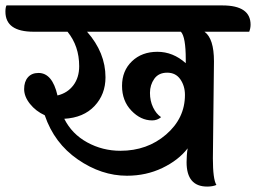

<svg xmlns="http://www.w3.org/2000/svg" viewBox="-70 -682 944 708"><path d="M615 -463Q615 -546 597 -565H251Q319 -488 319 -397Q319 -334 278.5 -291Q238 -248 167 -244Q195 -188 251.5 -157Q308 -126 374 -126Q473 -126 542.5 -186Q612 -246 612 -332Q612 -365 595 -389.5Q578 -414 546.5 -414Q515 -414 499 -391.5Q483 -369 483 -339.5Q483 -310 494.5 -286Q506 -262 524 -250Q510 -238 491 -238Q449 -238 414.5 -274Q380 -310 380 -365.5Q380 -421 416.5 -456Q453 -491 510.5 -491Q568 -491 615 -449ZM719 -456 715 -98Q715 -21 728 0Q714 6 694 6Q618 6 618 -84Q618 -111 622 -135Q588 -91 528.5 -62.5Q469 -34 398 -34Q304 -34 217 -94Q130 -154 95 -257Q62 -272 40.5 -299Q19 -326 19 -353.5Q19 -381 33 -397Q47 -413 72 -413Q123 -413 142 -330Q179 -339 200.5 -367.5Q222 -396 222 -438Q222 -512 179 -565H54Q-50 -565 -50 -639Q-50 -655 -46 -662H750Q854 -662 854 -591Q854 -578 849 -565H684Q719 -540 719 -456Z"/></svg>

Font: Laila SemiBold
Style: Regular
Weight: 600
Designer: Hitesh Malaviya
Foundry: Indian Type Foundry
Version: Version 1.302;PS 1.0;hotconv 1.0.78;makeotf.lib2.5.61930; tt